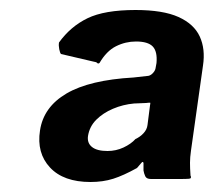

<svg xmlns="http://www.w3.org/2000/svg" viewBox="-20 -771 430 384"><path d="M251 -751Q306 -751 337 -737Q368 -723 379.5 -698Q391 -673 386 -640L362 -470Q360 -456 360 -445.5Q360 -435 361 -420Q364 -414 358 -413.5Q352 -413 341 -413H282Q273 -413 270.5 -418.5Q268 -424 267 -430V-445Q266 -449 263 -445.5Q260 -442 254 -435Q227 -420 206.5 -413.5Q186 -407 161 -407Q107 -407 80 -436Q53 -465 60 -510Q67 -557 113 -584Q159 -611 247 -616L274 -619Q280 -619 285 -624Q290 -629 291 -634L293 -645Q295 -668 285.5 -678Q276 -688 252 -688Q231 -688 212 -678.5Q193 -669 179 -645Q176 -643 174.5 -645Q173 -647 166 -648L102 -663Q100 -665 98.5 -672.5Q97 -680 98 -686Q121 -718 155 -734.5Q189 -751 251 -751ZM156 -499Q154 -485 164 -477Q174 -469 195 -469Q212 -469 227 -476Q242 -483 251 -493Q260 -497 267 -504.5Q274 -512 275 -521L280 -560Q281 -565 280.5 -565.5Q280 -566 272 -565L248 -564Q226 -562 206 -553.5Q186 -545 172.5 -531.5Q159 -518 156 -499Z"/></svg>

Font: Libre Franklin
Style: Bold Italic
Weight: 700
Italic angle: -8°
Designer: Pablo Impallari, Rodrigo Fuenzalida, Nhung Nguyen
Foundry: Impallari Type
Version: Version 3.000